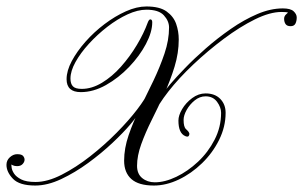

<svg xmlns="http://www.w3.org/2000/svg" viewBox="-114 -574 938 594"><path d="M-5 0Q-54 0 -74 -21Q-94 -42 -94 -64Q-94 -78 -83.5 -87.5Q-73 -97 -61 -97Q-47 -97 -42.5 -91.5Q-38 -86 -38 -80Q-38 -73 -44 -66.5Q-50 -60 -61 -60Q-69 -60 -74 -62.5Q-79 -65 -79 -65Q-79 -64 -78 -55.5Q-77 -47 -70.5 -37Q-64 -27 -48.5 -19Q-33 -11 -4 -11Q33 -11 77 -33.5Q121 -56 165 -90.5Q209 -125 247 -163.5Q285 -202 310.5 -235.5Q336 -269 343 -287Q343 -287 356.5 -288.5Q370 -290 383 -291Q396 -292 396 -292Q397 -295 413.5 -314.5Q430 -334 458.5 -363.5Q487 -393 523 -424.5Q559 -456 600 -484.5Q641 -513 682 -530.5Q723 -548 761 -548Q785 -548 794.5 -539Q804 -530 804 -520Q804 -509 800 -501Q796 -493 785 -493Q774 -493 769.5 -499.5Q765 -506 765 -516Q765 -524 771 -529.5Q777 -535 777 -535Q773 -537 757 -537Q721 -537 674.5 -514Q628 -491 578.5 -454Q529 -417 484 -374.5Q439 -332 407 -291Q375 -250 363 -221Q363 -221 351 -222Q339 -223 326.5 -223.5Q314 -224 314 -224Q311 -215 289.5 -189.5Q268 -164 234 -132Q200 -100 159 -70Q118 -40 75.5 -20Q33 0 -5 0ZM362 0Q315 0 292.5 -20Q270 -40 270 -77Q270 -115 284 -156Q298 -197 319 -239Q340 -281 360.5 -324Q381 -367 395 -408.5Q409 -450 409 -489Q409 -509 393 -526.5Q377 -544 339 -544Q312 -544 280.5 -529.5Q249 -515 218 -491Q187 -467 161 -438.5Q135 -410 119.5 -382Q104 -354 104 -331Q104 -315 111.5 -307Q119 -299 139 -299Q170 -299 201.5 -318Q233 -337 260.5 -368Q288 -399 309.5 -435Q331 -471 343 -504Q347 -515 352 -514Q357 -513 357 -505Q357 -475 337.5 -438Q318 -401 285.5 -367Q253 -333 214 -311Q175 -289 136 -289Q92 -289 92 -329Q92 -355 108 -385Q124 -415 150.5 -445Q177 -475 209.5 -499.5Q242 -524 275.5 -539Q309 -554 339 -554Q380 -554 401.5 -538.5Q423 -523 431 -500Q439 -477 439 -452Q439 -410 426 -367.5Q413 -325 394 -283.5Q375 -242 355.5 -203Q336 -164 323 -128Q310 -92 310 -61Q310 -36 326 -23Q342 -10 365 -10Q396 -10 431.5 -27Q467 -44 498.5 -73.5Q530 -103 550 -142Q570 -181 570 -225Q570 -242 557.5 -259Q545 -276 522 -276Q504 -276 488.5 -263.5Q473 -251 463.5 -234Q454 -217 454 -203Q454 -181 461.5 -174.5Q469 -168 471 -163Q473 -160 470.5 -154.5Q468 -149 459 -153Q438 -162 438 -201Q438 -217 449.5 -236.5Q461 -256 480.5 -270.5Q500 -285 522 -285Q551 -285 567.5 -268Q584 -251 584 -225Q584 -182 564 -141.5Q544 -101 511 -69Q478 -37 439 -18.5Q400 0 362 0Z"/></svg>

Font: Kapakana
Style: Regular
Weight: 400
Designer: Kousuke Nagai
Version: Version 1.002